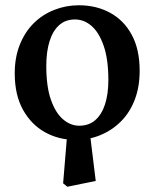

<svg xmlns="http://www.w3.org/2000/svg" viewBox="-20 -518 588 730"><path d="M236 192 220 179 237 -26H320L344 170ZM268 14Q204 14 151.5 -15Q99 -44 67.5 -100.5Q36 -157 36 -239Q36 -300 55.5 -348.5Q75 -397 108.5 -430Q142 -463 186.5 -480.5Q231 -498 280 -498Q346 -498 398.5 -469.5Q451 -441 481 -385.5Q511 -330 511 -249Q511 -187 492 -138Q473 -89 439 -55.5Q405 -22 361 -4Q317 14 268 14ZM281 -40Q318 -40 342.5 -61.5Q367 -83 379.5 -122Q392 -161 392 -214Q392 -292 374.5 -343Q357 -394 328.5 -419Q300 -444 265 -444Q229 -444 205 -422.5Q181 -401 168.5 -361.5Q156 -322 156 -267Q156 -189 173.5 -139Q191 -89 219.5 -64.5Q248 -40 281 -40Z"/></svg>

Font: Source Serif 4 18pt SemiBold
Style: Regular
Weight: 600
Designer: Frank Grießhammer
Foundry: Adobe Systems Incorporated
Version: Version 4.004;hotconv 1.0.116;makeotfexe 2.5.65601